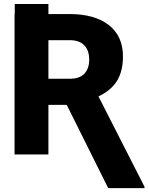

<svg xmlns="http://www.w3.org/2000/svg" viewBox="-20 -782 751 972"><path d="M54.7 -710.9V-761.7H225.1V-710.9H331.1Q459.5 -710.9 531 -655Q602.5 -599.1 602.5 -496.1Q602.5 -421.9 572.5 -373Q542.5 -324.2 478.5 -293.9L711.4 163.1V170.4H527.8L317.9 -251H225.1V0H53.7V-710.9ZM225.1 -383.3H333.5Q382.3 -383.3 407 -408.9Q431.6 -434.6 431.6 -480.5Q431.6 -526.4 406.7 -552.5Q381.8 -578.6 333.5 -578.6H225.1Z"/></svg>

Font: Roboto Black
Style: Regular
Weight: 900
Designer: Google
Version: Version 2.134; 2016